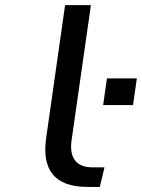

<svg xmlns="http://www.w3.org/2000/svg" viewBox="-20 -739 561 759"><path d="M326.7 0H374.5L393.1 -77.6H343.3C279.8 -77.6 253.9 -118.2 262.7 -182.6L339.4 -718.8H237.3L162.6 -194.3C145 -71.8 191.4 0 326.7 0ZM505.9 -323.7 521 -429.2H402.8L387.7 -323.7Z"/></svg>

Font: Winston
Style: Italic
Weight: 400
Italic angle: -8.13011°
Designer: Vernon Adams, Kim Jin-seong, David Berlow, Cristiano Sobral
Foundry: The Winston Project Authors
Version: Version 3.004